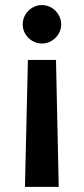

<svg xmlns="http://www.w3.org/2000/svg" viewBox="-20 -556 330 755"><path d="M78.1 178.7 89.8 -320.3H200.2L210.9 178.7ZM220.7 -460Q220.7 -439.9 210.2 -422.6Q199.7 -405.3 182.4 -395Q165 -384.8 145.5 -384.8Q125 -384.8 107.4 -395Q89.8 -405.3 79.6 -422.6Q69.3 -439.9 69.3 -460Q69.3 -480.5 79.6 -498Q89.8 -515.6 107.4 -525.9Q125 -536.1 145.5 -536.1Q165 -536.1 182.4 -525.9Q199.7 -515.6 210.2 -498Q220.7 -480.5 220.7 -460Z"/></svg>

Font: WEMIX Pretendard SemiBold
Style: Regular
Weight: 600
Designer: Base glyphs from Inter by Rasmus Andersson; Hangeul glyphs from Noto Sans CJK(Source Han Sans) by Jang Soo-young and Kan
Foundry: Kil Hyung-jin
Version: Version 1.000